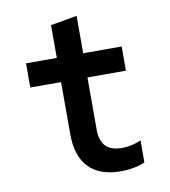

<svg xmlns="http://www.w3.org/2000/svg" viewBox="-81 -780 762 860"><g transform="rotate(-10 300.0 -350.0)"><path d="M325 -193V-430H500V-540H325V-710L205 -689V-540H65V-430H205V-193C205 -60 272 10 400 10C441 10 480 3 510 -11V-111C481 -98 451 -92 423 -92C357 -92 325 -125 325 -193Z"/></g></svg>

Font: CommitMono
Style: Bold
Weight: 700
Monospace: yes
Designer: Eigil Nikolajsen
Foundry: Eigil Nikolajsen
Version: Version 1.143